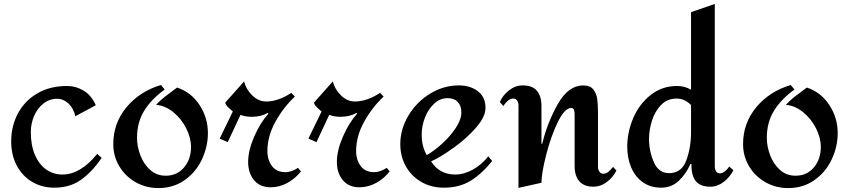

<svg xmlns="http://www.w3.org/2000/svg" viewBox="-20 -944 4325 978"><path d="M468 -408 364 -352Q354 -394 328 -417.5Q302 -441 272 -441Q232 -441 201 -416.5Q170 -392 153.5 -353Q137 -314 137 -271Q137 -204 158 -155Q179 -106 215.5 -80.5Q252 -55 298 -55Q390 -55 475 -160L498 -140Q448 -67 391.5 -27.5Q335 12 257 12Q194 12 144 -17.5Q94 -47 65.5 -100.5Q37 -154 37 -224Q37 -301 71 -365.5Q105 -430 169.5 -468Q234 -506 321 -506Q367 -506 406.5 -482Q446 -458 468 -408Z M819 -488Q753 -441 715.5 -381.5Q678 -322 678 -242Q678 -198 695 -153Q712 -108 745 -78.5Q778 -49 824 -49Q882 -49 917.5 -91Q953 -133 953 -195Q953 -242 928.5 -290.5Q904 -339 863 -372.5Q822 -406 775 -410Q796 -433 820.5 -452Q845 -471 882 -498Q954 -474 996.5 -409Q1039 -344 1039 -266Q1039 -197 1008.5 -132Q978 -67 920.5 -26.5Q863 14 787 14Q724 14 671.5 -15.5Q619 -45 588 -96.5Q557 -148 557 -210Q557 -317 624.5 -398Q692 -479 800 -511Z M1244 -119Q1244 -63 1274 -26.5Q1304 10 1359 10Q1403 10 1443.5 -12Q1484 -34 1513 -71L1498 -89Q1464 -67 1434 -67Q1389 -67 1365.5 -98Q1342 -129 1342 -175Q1342 -250 1383 -324Q1424 -398 1482 -452L1464 -471Q1397 -427 1336 -427Q1297 -427 1265.5 -457.5Q1234 -488 1223 -529L1127 -421Q1131 -407 1147 -393Q1163 -379 1166 -376L1099 -238L1140 -220L1205 -359Q1231 -349 1262 -349Q1310 -349 1344 -369L1347 -365Q1305 -318 1274.5 -247.5Q1244 -177 1244 -119Z M1696 -119Q1696 -63 1726 -26.5Q1756 10 1811 10Q1855 10 1895.5 -12Q1936 -34 1965 -71L1950 -89Q1916 -67 1886 -67Q1841 -67 1817.5 -98Q1794 -129 1794 -175Q1794 -250 1835 -324Q1876 -398 1934 -452L1916 -471Q1849 -427 1788 -427Q1749 -427 1717.5 -457.5Q1686 -488 1675 -529L1579 -421Q1583 -407 1599 -393Q1615 -379 1618 -376L1551 -238L1592 -220L1657 -359Q1683 -349 1714 -349Q1762 -349 1796 -369L1799 -365Q1757 -318 1726.5 -247.5Q1696 -177 1696 -119Z M2453 -394Q2453 -349 2404.5 -293.5Q2356 -238 2289.5 -190.5Q2223 -143 2176 -122Q2218 -55 2299 -55Q2344 -55 2389.5 -80.5Q2435 -106 2467 -148L2487 -124Q2435 -59 2377.5 -23.5Q2320 12 2241 12Q2177 12 2126.5 -17Q2076 -46 2047.5 -96.5Q2019 -147 2019 -210Q2019 -286 2060.5 -355.5Q2102 -425 2171 -467Q2240 -509 2317 -509Q2375 -509 2414 -479.5Q2453 -450 2453 -394ZM2128 -257Q2128 -197 2154 -154Q2191 -175 2232.5 -212.5Q2274 -250 2302 -293Q2330 -336 2330 -371Q2330 -406 2311.5 -425Q2293 -444 2260 -444Q2222 -444 2192 -416.5Q2162 -389 2145 -346Q2128 -303 2128 -257Z M3026 -370V-92Q3026 -80 3033.5 -69.5Q3041 -59 3052 -59Q3067 -59 3078.5 -68.5Q3090 -78 3103 -94L3120 -75Q3102 -40 3070.5 -16.5Q3039 7 3003 7Q2955 7 2931 -20.5Q2907 -48 2907 -98V-360Q2907 -374 2904 -384Q2901 -394 2890 -394Q2856 -394 2821 -321.5Q2786 -249 2762 -155Q2738 -61 2738 -13L2621 13V-407Q2621 -422 2614 -432Q2607 -442 2594 -442Q2580 -442 2566.5 -430.5Q2553 -419 2544 -404L2526 -424Q2541 -459 2573 -484Q2605 -509 2642 -509Q2692 -509 2715 -481.5Q2738 -454 2738 -405V-212H2742Q2769 -323 2822.5 -416Q2876 -509 2951 -509Q2986 -509 3002 -488.5Q3018 -468 3022 -440.5Q3026 -413 3026 -370Z M3621 -96Q3621 -82 3627.5 -71.5Q3634 -61 3647 -61Q3660 -61 3673.5 -72Q3687 -83 3694 -96L3716 -77Q3698 -42 3666.5 -17.5Q3635 7 3599 7Q3547 7 3524 -21.5Q3501 -50 3502 -109H3497Q3474 -57 3437 -22.5Q3400 12 3348 12Q3293 12 3254 -16Q3215 -44 3195 -91.5Q3175 -139 3175 -197Q3175 -271 3205.5 -342.5Q3236 -414 3294 -460Q3352 -506 3429 -506Q3468 -506 3500 -487V-882L3621 -924ZM3286 -236Q3286 -174 3310.5 -118Q3335 -62 3388 -62Q3452 -62 3476 -127.5Q3500 -193 3500 -270V-409Q3467 -442 3427 -442Q3379 -442 3347.5 -409.5Q3316 -377 3301 -329.5Q3286 -282 3286 -236Z M4027 -488Q3961 -441 3923.5 -381.5Q3886 -322 3886 -242Q3886 -198 3903 -153Q3920 -108 3953 -78.5Q3986 -49 4032 -49Q4090 -49 4125.5 -91Q4161 -133 4161 -195Q4161 -242 4136.5 -290.5Q4112 -339 4071 -372.5Q4030 -406 3983 -410Q4004 -433 4028.5 -452Q4053 -471 4090 -498Q4162 -474 4204.5 -409Q4247 -344 4247 -266Q4247 -197 4216.5 -132Q4186 -67 4128.5 -26.5Q4071 14 3995 14Q3932 14 3879.5 -15.5Q3827 -45 3796 -96.5Q3765 -148 3765 -210Q3765 -317 3832.5 -398Q3900 -479 4008 -511Z"/></svg>

Font: Amita
Style: Bold
Weight: 700
Designer: Eduardo Rodriguez Tunni, Modular Infotech, Brian J. Bonislawsky
Foundry: Eduardo Rodriguez Tunni, Modular Infotech, Brian J. Bonislawsky
Version: Version 1.003